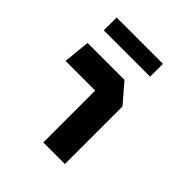

<svg xmlns="http://www.w3.org/2000/svg" viewBox="-201 -884 1022 1022"><g transform="rotate(45 310.0 -373.0)"><path d="M286.5 0H449V-433.5L356.5 -541H78.5L63.5 -390.5H286.5ZM92 -649.5H441V-746H92Z"/></g></svg>

Font: Monaspace Krypton ExtraBold
Style: Regular
Weight: 800
Designer: Riley Cran & the Lettermatic Team
Foundry: Lettermatic
Version: Version 1.101 (Monaspace Krypton)